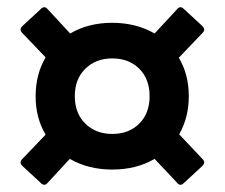

<svg xmlns="http://www.w3.org/2000/svg" viewBox="-20 -656 631 539"><path d="M95 -142 43 -190Q33 -200 42 -209L108 -278Q80 -325 80 -386Q80 -447 108 -495L42 -564Q33 -573 43 -583L95 -631Q105 -641 114 -630L177 -562Q228 -592 295 -592Q362 -592 414 -562L477 -630Q486 -641 496 -631L548 -583Q558 -573 549 -564L482 -494Q510 -447 510 -386Q510 -326 483 -279L549 -209Q558 -200 548 -190L496 -142Q486 -132 477 -143L414 -210Q363 -180 295 -180Q228 -180 176 -210L114 -143Q105 -132 95 -142ZM295 -280Q342 -280 371 -309Q400 -338 400 -386Q400 -434 371 -463Q342 -492 295 -492Q249 -492 219.5 -463Q190 -434 190 -386Q190 -338 219.5 -309Q249 -280 295 -280Z"/></svg>

Font: LINE Seed Sans App
Style: Bold
Weight: 700
Designer: LINE VX Design & Dalton Maag Ltd & Sandoll Inc
Foundry: Dalton Maag Ltd
Version: Version 1.003